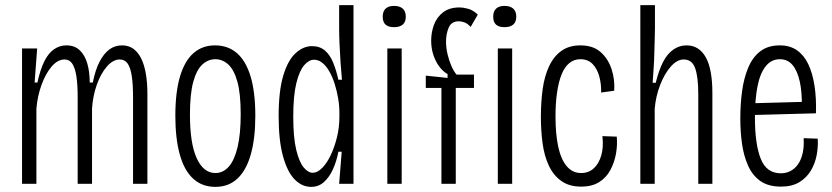

<svg xmlns="http://www.w3.org/2000/svg" viewBox="-20 -717 3246 749"><path d="M66 0V-366V-528H125L115 -395H126Q137 -446 153 -478Q169 -510 191 -525Q213 -540 239 -540Q271 -540 291 -521Q311 -502 320.5 -469.5Q330 -437 330 -395H342Q352 -445 368.5 -476.5Q385 -508 406.5 -524Q428 -540 456 -540Q482 -540 500.5 -526.5Q519 -513 531 -488.5Q543 -464 549 -429Q555 -394 555 -351V0H499V-340Q499 -388 494 -420.5Q489 -453 478 -469Q467 -485 447 -485Q421 -485 397 -457.5Q373 -430 357.5 -386Q342 -342 339 -293V0H283V-337Q283 -387 278 -419.5Q273 -452 262 -468.5Q251 -485 232 -485Q205 -485 181.5 -457.5Q158 -430 142 -386Q126 -342 122 -293V0Z M820 12Q768 12 733 -20.5Q698 -53 681 -115.5Q664 -178 664 -265Q664 -357 682 -418Q700 -479 734.5 -509.5Q769 -540 819 -540Q869 -540 904 -510Q939 -480 957.5 -419Q976 -358 976 -265Q976 -177 958.5 -115Q941 -53 906.5 -20.5Q872 12 820 12ZM820 -42Q851 -42 873 -67.5Q895 -93 907 -144Q919 -195 919 -271Q919 -352 906 -398.5Q893 -445 870.5 -465.5Q848 -486 820 -486Q792 -486 769.5 -465.5Q747 -445 734 -398Q721 -351 721 -270Q721 -157 747.5 -99.5Q774 -42 820 -42Z M1194 12Q1158 12 1129.5 -17Q1101 -46 1084 -107.5Q1067 -169 1067 -264Q1067 -362 1085 -422Q1103 -482 1133 -509.5Q1163 -537 1197 -537Q1228 -537 1248 -519.5Q1268 -502 1280 -472Q1292 -442 1300 -406H1314Q1311 -436 1308.5 -473Q1306 -510 1304.5 -545Q1303 -580 1303 -603V-697H1359V-274V0H1303L1313 -125H1300Q1293 -88 1279 -57Q1265 -26 1244 -7Q1223 12 1194 12ZM1200 -43Q1218 -43 1236.5 -61.5Q1255 -80 1270 -111.5Q1285 -143 1294.5 -181.5Q1304 -220 1304 -262V-277Q1304 -305 1299 -334Q1294 -363 1285.5 -390Q1277 -417 1265 -438Q1253 -459 1238 -471.5Q1223 -484 1205 -484Q1185 -484 1166.5 -462.5Q1148 -441 1136 -392.5Q1124 -344 1124 -262Q1124 -181 1135.5 -133Q1147 -85 1164.5 -64Q1182 -43 1200 -43Z M1491 0V-528H1547V0ZM1517 -611Q1495 -611 1484 -621Q1473 -631 1473 -652Q1473 -673 1484.5 -683.5Q1496 -694 1517 -694Q1539 -694 1551 -683.5Q1563 -673 1563 -652Q1563 -631 1551 -621Q1539 -611 1517 -611Z M1702 0V-374H1641V-422L1726 -413V-428Q1708 -438 1693.5 -457.5Q1679 -477 1670.5 -503Q1662 -529 1662 -558Q1662 -591 1673 -620.5Q1684 -650 1708.5 -669Q1733 -688 1773 -688Q1786 -688 1805.5 -683Q1825 -678 1844 -660L1816 -612Q1803 -626 1791 -630Q1779 -634 1770 -634Q1741 -634 1730.5 -609.5Q1720 -585 1720 -555Q1720 -530 1726 -505Q1732 -480 1741 -459.5Q1750 -439 1761 -426H1829V-374H1758V0Z M1922 0V-528H1978V0ZM1948 -611Q1926 -611 1915 -621Q1904 -631 1904 -652Q1904 -673 1915.5 -683.5Q1927 -694 1948 -694Q1970 -694 1982 -683.5Q1994 -673 1994 -652Q1994 -631 1982 -621Q1970 -611 1948 -611Z M2247 11Q2200 11 2169 -11.5Q2138 -34 2120.5 -72Q2103 -110 2096.5 -159Q2090 -208 2090 -261Q2090 -319 2097 -369.5Q2104 -420 2122 -458.5Q2140 -497 2170 -518.5Q2200 -540 2244 -540Q2294 -540 2323.5 -513.5Q2353 -487 2366 -446.5Q2379 -406 2376 -363L2325 -356Q2326 -390 2317.5 -420Q2309 -450 2291 -468Q2273 -486 2244 -486Q2219 -486 2200.5 -470.5Q2182 -455 2170.5 -426Q2159 -397 2153 -355.5Q2147 -314 2147 -263Q2147 -195 2157.5 -145.5Q2168 -96 2190.5 -69Q2213 -42 2247 -42Q2276 -42 2296 -60Q2316 -78 2325.5 -110.5Q2335 -143 2330 -186L2386 -184Q2389 -151 2383 -117.5Q2377 -84 2361.5 -54.5Q2346 -25 2318 -7Q2290 11 2247 11Z M2478 0V-356V-697H2535V-608Q2535 -586 2534 -561Q2533 -536 2532.5 -508.5Q2532 -481 2530 -452.5Q2528 -424 2526 -394H2538Q2550 -443 2566.5 -475Q2583 -507 2606.5 -523.5Q2630 -540 2658 -540Q2707 -540 2733 -494Q2759 -448 2759 -354V0H2704V-349Q2704 -416 2692 -450.5Q2680 -485 2647 -485Q2621 -485 2596.5 -457Q2572 -429 2555 -385Q2538 -341 2534 -292V0Z M3027 11Q2977 11 2946 -11Q2915 -33 2898 -71.5Q2881 -110 2874.5 -157Q2868 -204 2868 -255Q2868 -311 2875 -362Q2882 -413 2899 -453.5Q2916 -494 2946 -517Q2976 -540 3022 -540Q3062 -540 3089.5 -520.5Q3117 -501 3133.5 -466Q3150 -431 3157.5 -382Q3165 -333 3163 -275L2906 -268V-314L3128 -320L3108 -301Q3109 -357 3100 -398.5Q3091 -440 3072 -463Q3053 -486 3022 -486Q2989 -486 2967 -458.5Q2945 -431 2935 -380Q2925 -329 2925 -258Q2925 -155 2947.5 -98Q2970 -41 3026 -41Q3047 -41 3064 -50Q3081 -59 3093 -76Q3105 -93 3111 -118.5Q3117 -144 3115 -178L3170 -176Q3172 -145 3166 -112.5Q3160 -80 3143.5 -52Q3127 -24 3098.5 -6.5Q3070 11 3027 11Z"/></svg>

Font: Bricolage Grotesque 24pt Condensed ExtraLight
Style: Regular
Weight: 250
Width: 3
Designer: Mathieu Triay
Foundry: Atelier Triay
Version: Version 1.001;gftools[0.9.33.dev8+g029e19f]